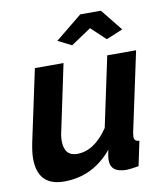

<svg xmlns="http://www.w3.org/2000/svg" viewBox="-83 -799 761 878"><g transform="rotate(-10 297.5 -360.0)"><path d="M225 -629 349 -730H445L526 -629L449 -597L382 -660L288 -597ZM22 -118Q22 -148 32 -196L102 -524H235L172 -225Q165 -197 165 -175Q165 -104 225 -104Q305 -104 369 -199L438 -524H572L493 -154Q491 -140 491 -136Q491 -115 515 -114L491 0Q449 7 435 7Q361 7 361 -50Q361 -68 368 -98Q278 10 145 10Q22 10 22 -118Z"/></g></svg>

Font: Raleway-v4020
Style: Bold Italic
Weight: 700
Italic angle: -12°
Designer: Matt McInerney, Pablo Impallari, Rodrigo Fuenzalida
Foundry: Matt McInerney, Pablo Impallari, Rodrigo Fuenzalida
Version: Version 4.020;PS 004.020;hotconv 1.0.88;makeotf.lib2.5.64775